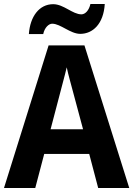

<svg xmlns="http://www.w3.org/2000/svg" viewBox="-20 -944 669 964"><path d="M125 -773H197C204 -806 225 -825 242 -825C284 -825 333 -774 383 -774C445 -774 500 -823 506 -924H434C427 -892 408 -872 389 -872C344 -872 300 -923 247 -923C177 -923 131 -861 125 -773ZM473 0H629L404 -716H224L0 0H157L202 -171H428ZM349 -474 397 -295H234L281 -474C287 -499 307 -570 315 -606C323 -567 339 -513 349 -474Z"/></svg>

Font: Noto Sans Telugu SemiCondensed
Style: Bold
Weight: 700
Width: 4
Designer: Jelle Bosma - Monotype Design Team
Foundry: Monotype Imaging Inc.
Version: Version 2.005